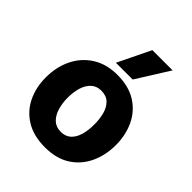

<svg xmlns="http://www.w3.org/2000/svg" viewBox="-206 -851 979 979"><g transform="rotate(45 283.5 -361.0)"><path d="M284 8Q202 8 146.5 -26Q91 -60 63 -118Q35 -176 35 -247Q35 -324 65 -384.5Q95 -445 151 -480Q207 -515 284 -515Q366 -515 421 -480.5Q476 -446 504 -387Q532 -328 532 -256Q532 -182 503.5 -122Q475 -62 420 -27Q365 8 284 8ZM283 -400Q250 -400 228.5 -380Q207 -360 197 -327Q187 -294 187 -253Q187 -213 197.5 -179Q208 -145 229.5 -125Q251 -105 285 -105Q319 -105 340 -124.5Q361 -144 370.5 -177.5Q380 -211 380 -251Q380 -292 371 -325.5Q362 -359 341 -379.5Q320 -400 283 -400ZM235 -553 321 -730H467L356 -553Z"/></g></svg>

Font: Hind Variable Light
Style: Regular
Weight: 300
Designer: Manushi Parikh, Satya Rajpurohit
Foundry: Indian Type Foundry
Version: Version 3.000